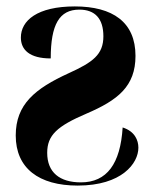

<svg xmlns="http://www.w3.org/2000/svg" viewBox="-20 -568 469 598"><path d="M222 10C359 10 411 -59 411 -108C411 -131 400 -159 362 -171C355 -58 313 0 232 0C166 0 127 -31 127 -92C127 -147 158 -175 249 -214C347 -256 402 -299 402 -394C402 -499 331 -548 213 -548C96 -548 45 -504 45 -451C45 -413 72 -386 138 -386C138 -492 165 -538 227 -538C276 -538 302 -510 302 -455C302 -398 269 -374 194 -340C89 -292 29 -243 29 -146C29 -44 101 10 222 10Z"/></svg>

Font: Noto Serif Display ExtraCondensed Black
Style: Regular
Weight: 900
Width: 2
Designer: Monotype Design Team
Foundry: Monotype Imaging Inc.
Version: Version 2.009